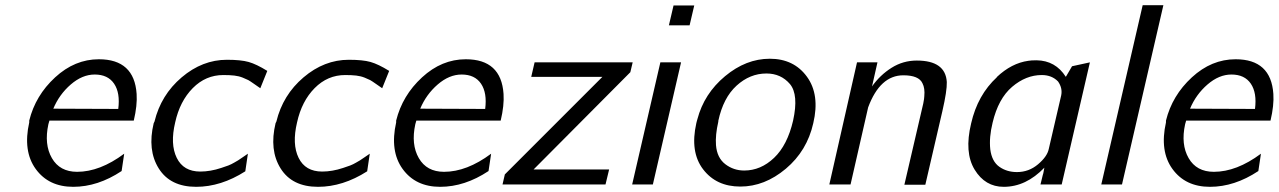

<svg xmlns="http://www.w3.org/2000/svg" viewBox="-20 -713 4942 742"><path d="M93 -240V-247Q117 -344 193 -414Q269 -484 362 -484Q499 -484 508 -350Q511 -306 497 -247H171Q170 -245 169 -240Q168 -235 167 -233Q150 -155 180.5 -102Q211 -49 278 -49Q366 -49 460 -119L450 -52Q358 9 263 9Q168 9 118 -60Q68 -129 93 -240ZM186 -293 437 -292Q445 -354 421 -389.5Q397 -425 346 -425Q298 -425 253.5 -386.5Q209 -348 186 -293Z M574 -237 577 -243Q602 -346 682 -414Q762 -482 857 -482Q911 -482 941 -473.5Q971 -465 1013 -439L986 -372Q980 -376 963 -388Q946 -400 939.5 -403.5Q933 -407 918 -413Q903 -419 885.5 -421Q868 -423 843 -423Q775 -423 725 -372.5Q675 -322 657 -240Q637 -156 663 -103Q689 -50 754 -50Q793 -50 835 -64Q851 -69 862.5 -73.5Q874 -78 885 -84.5Q896 -91 900.5 -93.5Q905 -96 919 -106Q933 -116 938 -119L928 -51Q834 9 738 9Q638 9 593.5 -62Q549 -133 574 -237Z M1045 -237 1048 -243Q1073 -346 1153 -414Q1233 -482 1328 -482Q1382 -482 1412 -473.5Q1442 -465 1484 -439L1457 -372Q1451 -376 1434 -388Q1417 -400 1410.5 -403.5Q1404 -407 1389 -413Q1374 -419 1356.5 -421Q1339 -423 1314 -423Q1246 -423 1196 -372.5Q1146 -322 1128 -240Q1108 -156 1134 -103Q1160 -50 1225 -50Q1264 -50 1306 -64Q1322 -69 1333.5 -73.5Q1345 -78 1356 -84.5Q1367 -91 1371.5 -93.5Q1376 -96 1390 -106Q1404 -116 1409 -119L1399 -51Q1305 9 1209 9Q1109 9 1064.5 -62Q1020 -133 1045 -237Z M1511 -240V-247Q1535 -344 1611 -414Q1687 -484 1780 -484Q1917 -484 1926 -350Q1929 -306 1915 -247H1589Q1588 -245 1587 -240Q1586 -235 1585 -233Q1568 -155 1598.5 -102Q1629 -49 1696 -49Q1784 -49 1878 -119L1868 -52Q1776 9 1681 9Q1586 9 1536 -60Q1486 -129 1511 -240ZM1604 -293 1855 -292Q1863 -354 1839 -389.5Q1815 -425 1764 -425Q1716 -425 1671.5 -386.5Q1627 -348 1604 -293Z M1922 0 1931 -39 2308 -416H2033L2046 -472H2425L2416 -434L2042 -58H2334L2320 0Z M2423 0 2532 -472H2612L2503 0ZM2565 -615 2583 -692H2663L2645 -615Z M2671 -237Q2672 -240 2673 -245Q2674 -250 2675 -252Q2701 -351 2782 -418.5Q2863 -486 2955 -486Q3048 -486 3098.5 -416.5Q3149 -347 3123 -237Q3099 -130 3017 -61Q2935 8 2841 8Q2748 8 2697 -59Q2646 -126 2671 -237ZM2756 -246V-243Q2744 -191 2747 -152Q2751 -103 2783 -78.5Q2815 -54 2856 -54Q2920 -54 2971.5 -103Q3023 -152 3045 -247Q3067 -347 3033 -388Q2998 -429 2942 -429Q2878 -429 2826.5 -382Q2775 -335 2756 -246Z M3185 0 3292 -472H3371L3350 -379Q3381 -423 3425.5 -451Q3470 -479 3523 -479Q3634 -479 3639 -396Q3640 -362 3622 -284L3556 1H3475L3548 -313Q3552 -333 3552 -341Q3555 -372 3545 -391Q3531 -422 3471 -422Q3381 -422 3335 -298L3267 0Z M3733 -236Q3758 -346 3833 -415H3832Q3889 -469 3954 -478Q3964 -480 3986 -480Q4059 -479 4099 -416L4123 -457L4192 -472L4083 0H4001L4010 -37Q4012 -42 4013 -49L4016 -65Q3945 9 3859 9Q3787 9 3746.5 -57.5Q3706 -124 3733 -236ZM3816 -239Q3802 -182 3807 -136Q3813 -89 3842 -68.5Q3871 -48 3910 -48Q3956 -48 3991.5 -78Q4027 -108 4033 -137L4081 -344Q4087 -372 4069 -398Q4045 -423 4006 -423Q3945 -423 3891.5 -377.5Q3838 -332 3816 -239Z M4236 0 4396 -693H4476L4316 0Z M4486 -240V-247Q4510 -344 4586 -414Q4662 -484 4755 -484Q4892 -484 4901 -350Q4904 -306 4890 -247H4564Q4563 -245 4562 -240Q4561 -235 4560 -233Q4543 -155 4573.5 -102Q4604 -49 4671 -49Q4759 -49 4853 -119L4843 -52Q4751 9 4656 9Q4561 9 4511 -60Q4461 -129 4486 -240ZM4579 -293 4830 -292Q4838 -354 4814 -389.5Q4790 -425 4739 -425Q4691 -425 4646.5 -386.5Q4602 -348 4579 -293Z"/></svg>

Font: Coval
Style: Light Italic
Weight: 300
Foundry: Context Ltd
Version: Version 001.000